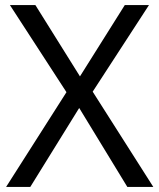

<svg xmlns="http://www.w3.org/2000/svg" viewBox="-20 -734 626 754"><path d="M582 0H480L291 -310L99 0H4L241 -372L19 -714H119L294 -434L470 -714H565L344 -374Z"/></svg>

Font: Noto Sans Myanmar
Style: Regular
Weight: 400
Designer: Monotype Design Team
Foundry: Monotype Imaging Inc.
Version: Version 2.107